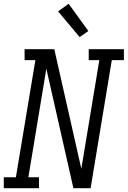

<svg xmlns="http://www.w3.org/2000/svg" viewBox="-33 -995 675 1015"><path d="M-13 0V-58H51L154 -677H97V-735H254L384 -160L397 -103L492 -677H436V-735H622V-677H558L446 0H355L283 -318L212 -632L117 -58H173V0ZM388 -799 274 -935 330 -975 434 -831Z"/></svg>

Font: Iosevka Slab Light Extended
Style: Italic
Weight: 300
Width: 7
Italic angle: -9°
Monospace: yes
Designer: Belleve Invis
Foundry: Belleve Invis
Version: Version 11.1.0; ttfautohint (v1.8.3)